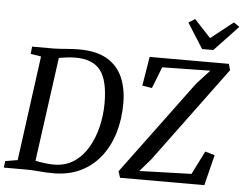

<svg xmlns="http://www.w3.org/2000/svg" viewBox="-69 -1073 1470 1160"><g transform="rotate(5 666.0 -493.5)"><path d="M101 -743H235Q272 -744 310 -747.5Q348 -751 385.5 -751Q491.5 -751 556.2 -712.8Q621 -674.5 650.5 -606.5Q680 -538.5 680 -450Q680 -351.5 654.5 -268Q629 -184.5 579.8 -122.5Q530.5 -60.5 459 -26.2Q387.5 8 296 8Q250.5 8 209.2 4Q168 0 129.5 0H-5.5L-0.5 -40L74 -52.5L160 -688.5L96.5 -698.5ZM368.5 -699.5Q340.5 -699.5 313.5 -696Q286.5 -692.5 268 -689L181.5 -58Q204 -52.5 236.8 -48.5Q269.5 -44.5 292.5 -44.5Q364 -44.5 415.8 -79.2Q467.5 -114 501 -172Q534.5 -230 550.8 -300Q567 -370 567 -440Q567 -578 520.5 -638.8Q474 -699.5 368.5 -699.5ZM699.5 0 687 -38.5 1108.5 -607.5 1186.5 -692 895 -687 844 -557 785 -566.5 814 -743H1294L1305 -705.5L878 -127.5L812 -51L1127.5 -61L1198.5 -202.5L1257 -186L1210.5 0ZM1125.5 -818 1029 -970.5 1068 -995Q1093 -968 1117.8 -941.5Q1142.5 -915 1167.5 -888Q1201.5 -915 1235.5 -941.5Q1269.5 -968 1303 -995L1338 -971L1193.5 -818Z"/></g></svg>

Font: Merriweather
Style: Italic
Weight: 400
Italic angle: -7.8°
Designer: Eben Sorkin
Foundry: Eben Sorkin
Version: Version 2.100